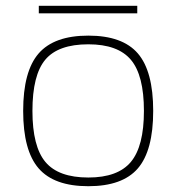

<svg xmlns="http://www.w3.org/2000/svg" viewBox="-20 -633 609 663"><path d="M113.5 -448.5Q167 -510 285 -510Q403 -510 456 -448.5Q509 -387 509 -250Q509 -113 456 -51.5Q403 10 285 10Q167 10 113.5 -51.5Q60 -113 60 -250Q60 -387 113.5 -448.5ZM92 -250Q92 -127 137 -73.5Q182 -20 285 -20Q387 -20 432 -74Q477 -128 477 -250Q477 -373 432 -426.5Q387 -480 285 -480Q181 -480 136.5 -427Q92 -374 92 -250ZM114 -613H454V-587H114Z"/></svg>

Font: Fivo Sans Thin
Style: Regular
Weight: 250
Foundry: Alexander Slobzheninov
Version: 1.0